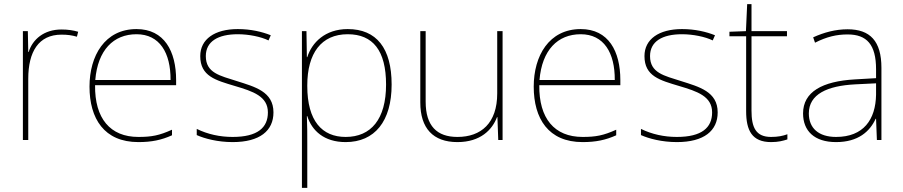

<svg xmlns="http://www.w3.org/2000/svg" viewBox="-20 -679 4377 931"><path d="M278 -536C193 -536 138 -488 119 -427H117L115 -528H91V0H117V-297C117 -428 167 -511 278 -511C308 -511 328 -508 353 -501L359 -525C335 -532 310 -536 278 -536Z M642 -538C488 -538 414 -408 414 -259C414 -104 485 10 651 10C715 10 763 0 814 -23V-50C752 -22 715 -15 651 -15C514 -15 439 -105 441 -266H834V-291C834 -430 777 -538 642 -538ZM642 -513C754 -513 808 -423 807 -291H442C454 -436 530 -513 642 -513Z M1306 -134C1306 -235 1216 -258 1128 -286C1047 -312 978 -325 978 -407C978 -478 1037 -513 1133 -513C1186 -513 1245 -501 1282 -483L1293 -508C1251 -525 1196 -538 1133 -538C1021 -538 951 -489 951 -407C951 -309 1026 -290 1119 -262C1207 -236 1279 -212 1279 -134C1279 -60 1229 -15 1108 -15C1046 -15 987 -28 934 -54V-24C972 -7 1035 10 1108 10C1240 10 1306 -45 1306 -134Z M1666 -538C1556 -538 1492 -472 1470 -402H1468L1466 -528H1444V232H1470V15C1470 -27 1470 -71 1468 -116H1470C1492 -46 1551 10 1656 10C1797 10 1879 -91 1879 -269C1879 -445 1806 -538 1666 -538ZM1666 -513C1788 -513 1852 -434 1852 -269C1852 -101 1779 -15 1656 -15C1542 -15 1470 -92 1470 -262V-265C1470 -421 1538 -513 1666 -513Z M2417 -528H2391V-226C2391 -82 2313 -15 2198 -15C2099 -15 2044 -68 2044 -186V-528H2018V-182C2018 -57 2080 10 2198 10C2310 10 2367 -50 2390 -111H2392L2396 0H2417Z M2796 -538C2642 -538 2568 -408 2568 -259C2568 -104 2639 10 2805 10C2869 10 2917 0 2968 -23V-50C2906 -22 2869 -15 2805 -15C2668 -15 2593 -105 2595 -266H2988V-291C2988 -430 2931 -538 2796 -538ZM2796 -513C2908 -513 2962 -423 2961 -291H2596C2608 -436 2684 -513 2796 -513Z M3460 -134C3460 -235 3370 -258 3282 -286C3201 -312 3132 -325 3132 -407C3132 -478 3191 -513 3287 -513C3340 -513 3399 -501 3436 -483L3447 -508C3405 -525 3350 -538 3287 -538C3175 -538 3105 -489 3105 -407C3105 -309 3180 -290 3273 -262C3361 -236 3433 -212 3433 -134C3433 -60 3383 -15 3262 -15C3200 -15 3141 -28 3088 -54V-24C3126 -7 3189 10 3262 10C3394 10 3460 -45 3460 -134Z M3719 -15C3645 -15 3624 -61 3624 -143V-503H3796V-528H3624V-659H3603L3597 -528L3517 -525V-503H3598V-140C3598 -47 3626 10 3719 10C3754 10 3776 4 3798 -3V-28C3776 -20 3752 -15 3719 -15Z M4090 -537C4031 -537 3976 -522 3923 -498L3932 -472C3989 -501 4037 -512 4090 -512C4183 -512 4228 -463 4228 -343V-300L4125 -294C3968 -285 3874 -234 3874 -129C3874 -45 3928 10 4034 10C4142 10 4198 -42 4226 -103H4228L4232 0H4254V-350C4254 -480 4199 -537 4090 -537ZM4127 -270 4228 -275V-220C4226 -99 4167 -15 4034 -15C3949 -15 3902 -58 3902 -129C3902 -222 3991 -263 4127 -270Z"/></svg>

Font: Noto Sans Arabic UI Th
Style: Regular
Weight: 100
Designer: Monotype Design Team, Nadine Chahine and Nizar Qandah
Foundry: Monotype Imaging Inc.
Version: Version 2.010